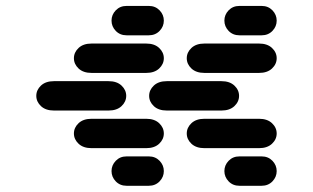

<svg xmlns="http://www.w3.org/2000/svg" viewBox="-20 -631 1040 638"><path d="M400.4 -13.7H474.6Q496.1 -13.7 510.3 -28.3Q524.4 -43 524.4 -62.5Q524.4 -82 510.3 -96.7Q496.1 -111.3 474.6 -111.3H400.4Q378.9 -111.3 364.7 -96.7Q350.6 -82 350.6 -62.5Q350.6 -43 364.7 -28.3Q378.9 -13.7 400.4 -13.7ZM284.2 -138.7H465.8Q493.2 -138.7 508.8 -153.3Q524.4 -168 524.4 -187.5Q524.4 -207 508.8 -221.7Q493.2 -236.3 465.8 -236.3H284.2Q256.8 -236.3 241.2 -221.7Q225.6 -207 225.6 -187.5Q225.6 -168 241.2 -153.3Q256.8 -138.7 284.2 -138.7ZM159.2 -263.7H340.8Q368.2 -263.7 383.8 -278.3Q399.4 -293 399.4 -312.5Q399.4 -332 383.8 -346.7Q368.2 -361.3 340.8 -361.3H159.2Q131.8 -361.3 116.2 -346.7Q100.6 -332 100.6 -312.5Q100.6 -293 116.2 -278.3Q131.8 -263.7 159.2 -263.7ZM284.2 -388.7H465.8Q493.2 -388.7 508.8 -403.3Q524.4 -418 524.4 -437.5Q524.4 -457 508.8 -471.7Q493.2 -486.3 465.8 -486.3H284.2Q256.8 -486.3 241.2 -471.7Q225.6 -457 225.6 -437.5Q225.6 -418 241.2 -403.3Q256.8 -388.7 284.2 -388.7ZM400.4 -513.7H474.6Q496.1 -513.7 510.3 -528.3Q524.4 -543 524.4 -562.5Q524.4 -582 510.3 -596.7Q496.1 -611.3 474.6 -611.3H400.4Q378.9 -611.3 364.7 -596.7Q350.6 -582 350.6 -562.5Q350.6 -543 364.7 -528.3Q378.9 -513.7 400.4 -513.7ZM775.4 -13.7H849.6Q871.1 -13.7 885.3 -28.3Q899.4 -43 899.4 -62.5Q899.4 -82 885.3 -96.7Q871.1 -111.3 849.6 -111.3H775.4Q753.9 -111.3 739.7 -96.7Q725.6 -82 725.6 -62.5Q725.6 -43 739.7 -28.3Q753.9 -13.7 775.4 -13.7ZM659.2 -138.7H840.8Q868.2 -138.7 883.8 -153.3Q899.4 -168 899.4 -187.5Q899.4 -207 883.8 -221.7Q868.2 -236.3 840.8 -236.3H659.2Q631.8 -236.3 616.2 -221.7Q600.6 -207 600.6 -187.5Q600.6 -168 616.2 -153.3Q631.8 -138.7 659.2 -138.7ZM534.2 -263.7H715.8Q743.2 -263.7 758.8 -278.3Q774.4 -293 774.4 -312.5Q774.4 -332 758.8 -346.7Q743.2 -361.3 715.8 -361.3H534.2Q506.8 -361.3 491.2 -346.7Q475.6 -332 475.6 -312.5Q475.6 -293 491.2 -278.3Q506.8 -263.7 534.2 -263.7ZM659.2 -388.7H840.8Q868.2 -388.7 883.8 -403.3Q899.4 -418 899.4 -437.5Q899.4 -457 883.8 -471.7Q868.2 -486.3 840.8 -486.3H659.2Q631.8 -486.3 616.2 -471.7Q600.6 -457 600.6 -437.5Q600.6 -418 616.2 -403.3Q631.8 -388.7 659.2 -388.7ZM775.4 -513.7H849.6Q871.1 -513.7 885.3 -528.3Q899.4 -543 899.4 -562.5Q899.4 -582 885.3 -596.7Q871.1 -611.3 849.6 -611.3H775.4Q753.9 -611.3 739.7 -596.7Q725.6 -582 725.6 -562.5Q725.6 -543 739.7 -528.3Q753.9 -513.7 775.4 -513.7Z"/></svg>

Font: Sixtyfour Convergence
Style: Regular
Weight: 400
Designer: Jens Kutilek
Foundry: Jens Kutilek
Version: Version 2.001